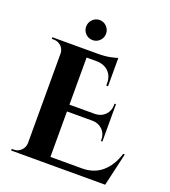

<svg xmlns="http://www.w3.org/2000/svg" viewBox="-157 -1001 985 1115"><g transform="rotate(20 335.0 -444.0)"><path d="M310 -782Q292 -764 266.5 -764Q241 -764 223 -782Q205 -800 205 -825.5Q205 -851 223 -869.5Q241 -888 266.5 -888Q292 -888 310 -869.5Q328 -851 328 -825.5Q328 -800 310 -782ZM55 -10Q81 -10 99.5 -28.5Q118 -47 119 -73V-630Q116 -665 86 -682Q71 -690 55 -690H42V-700H323Q367 -700 400 -707Q433 -714 443 -718V-543H432V-555Q433 -600 406.5 -627.5Q380 -655 335 -657H269V-366H428Q465 -367 489 -391.5Q513 -416 513 -452V-461H522V-230H513V-238Q513 -275 489 -299Q465 -323 429 -324H269V-43H464Q537 -43 586.5 -85Q636 -127 660 -204H670L623 0H42V-10Z"/></g></svg>

Font: Cinzel Decorative
Style: Bold
Weight: 700
Version: Version 1.002;PS 001.002;hotconv 1.0.56;makeotf.lib2.0.21325